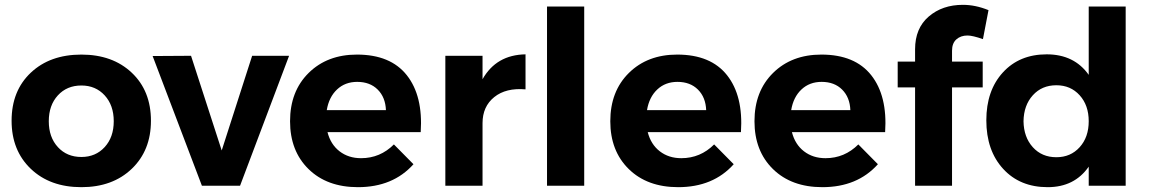

<svg xmlns="http://www.w3.org/2000/svg" viewBox="-20 -769 4761 795"><path d="M317 -543Q446 -543 525.5 -468Q605 -393 605 -269Q605 -146 525.5 -70Q446 6 317 6Q187 6 107.5 -70Q28 -146 28 -269Q28 -393 107.5 -468Q187 -543 317 -543ZM317 -415Q257 -415 219.5 -374Q182 -333 182 -267Q182 -201 219.5 -160Q257 -119 317 -119Q376 -119 413.5 -160Q451 -201 451 -267Q451 -333 413.5 -374Q376 -415 317 -415Z M612 -537 771 -538 898 -146 1024 -538H1177L974 0H816Z M1458 -543Q1597 -543 1664.5 -457.5Q1732 -372 1722 -222H1336Q1349 -171 1386 -142.5Q1423 -114 1475 -114Q1554 -114 1611 -171L1692 -89Q1607 6 1462 6Q1334 6 1257.5 -69Q1181 -144 1181 -267Q1181 -391 1258 -467Q1335 -543 1458 -543ZM1333 -313H1578Q1576 -366 1544 -398Q1512 -430 1459 -430Q1409 -430 1375.5 -398.5Q1342 -367 1333 -313Z M1978 -441Q2035 -542 2156 -544V-399Q2075 -406 2026.5 -367Q1978 -328 1978 -259V0H1824V-538H1978Z M2245 -742H2399V0H2245Z M2784 -543Q2923 -543 2990.5 -457.5Q3058 -372 3048 -222H2662Q2675 -171 2712 -142.5Q2749 -114 2801 -114Q2880 -114 2937 -171L3018 -89Q2933 6 2788 6Q2660 6 2583.5 -69Q2507 -144 2507 -267Q2507 -391 2584 -467Q2661 -543 2784 -543ZM2659 -313H2904Q2902 -366 2870 -398Q2838 -430 2785 -430Q2735 -430 2701.5 -398.5Q2668 -367 2659 -313Z M3381 -543Q3520 -543 3587.5 -457.5Q3655 -372 3645 -222H3259Q3272 -171 3309 -142.5Q3346 -114 3398 -114Q3477 -114 3534 -171L3615 -89Q3530 6 3385 6Q3257 6 3180.5 -69Q3104 -144 3104 -267Q3104 -391 3181 -467Q3258 -543 3381 -543ZM3256 -313H3501Q3499 -366 3467 -398Q3435 -430 3382 -430Q3332 -430 3298.5 -398.5Q3265 -367 3256 -313Z M3986 -622Q3958 -622 3940 -606Q3922 -590 3922 -559V-514H4049V-407H3922V0H3769V-407H3697V-514H3769V-565Q3769 -652 3825.5 -700.5Q3882 -749 3967 -749Q4019 -749 4073 -727L4050 -607Q4007 -622 3986 -622Z M4488 -742H4641V0H4488V-79Q4429 6 4318 6Q4203 6 4133.5 -70Q4064 -146 4064 -271Q4064 -394 4132.5 -469Q4201 -544 4314 -544Q4428 -544 4488 -459ZM4354 -118Q4413 -118 4450.5 -159.5Q4488 -201 4488 -267Q4488 -333 4450.5 -374.5Q4413 -416 4354 -416Q4294 -416 4256.5 -374.5Q4219 -333 4218 -267Q4219 -201 4256.5 -159.5Q4294 -118 4354 -118Z"/></svg>

Font: Montserrat-Arabic SemiBold
Style: Regular
Weight: 600
Designer: Mohamed Gaber
Foundry: Kief Type Foundry
Version: Version 5.008;PS 005.008;hotconv 1.0.88;makeotf.lib2.5.64775